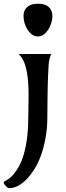

<svg xmlns="http://www.w3.org/2000/svg" viewBox="-43 -780 348 1020"><path d="M102.1 -624.5Q82 -657.7 82 -694.8Q82 -739.7 123 -754.9Q137.7 -760.3 158.7 -760.3Q216.8 -760.3 231.4 -719.2Q235.4 -707.5 235.4 -693.1Q235.4 -678.7 230 -659.7Q224.6 -640.6 214.6 -624.5Q204.6 -608.4 190.4 -597.4Q176.3 -586.4 158.2 -586.4Q140.1 -586.4 126 -597.4Q111.8 -608.4 102.1 -624.5ZM107.4 -161.6 108.9 -272.9Q108.9 -420.9 72.3 -473.6Q65.4 -483.9 55.7 -493.2H229Q217.3 -466.8 215.3 -435.1Q213.4 -403.3 212.4 -380.1Q211.4 -356.9 210.7 -328.4Q210 -299.8 209.5 -270.5Q208.5 -210.9 208.5 -155.8Q208.5 -100.6 199.2 -48.6Q189.9 3.4 174.6 45.7Q159.2 87.9 138.7 120.1Q118.2 152.3 95.7 174.8Q51.3 218.8 6.8 219.7Q-2.4 218.8 -10.7 210Q-25.9 193.8 -22.9 185.5Q8.8 170.4 27.8 147.5Q46.9 124.5 60.3 99.1Q73.7 73.7 84 37.1Q107.4 -43.9 107.4 -161.6Z"/></svg>

Font: Amarante
Style: Regular
Weight: 400
Designer: Karolina Lach
Foundry: Sorkin Type Co.
Version: Version 1.001